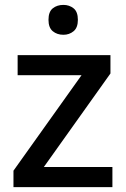

<svg xmlns="http://www.w3.org/2000/svg" viewBox="-20 -764 515 784"><path d="M439 0H35V-67L313 -457H52V-539H431V-464L159 -82H439ZM239 -744Q263 -744 280.5 -730Q298 -716 298 -683Q298 -651 280.5 -636.5Q263 -622 239 -622Q213 -622 195.5 -636.5Q178 -651 178 -683Q178 -716 195.5 -730Q213 -744 239 -744Z"/></svg>

Font: Noto Sans Sinhala UI Medium
Style: Regular
Weight: 500
Designer: Jelle Bosma - Monotype Design Team
Foundry: Monotype Imaging Inc.
Version: Version 2.006; ttfautohint (v1.8.4.7-5d5b)